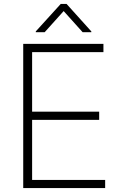

<svg xmlns="http://www.w3.org/2000/svg" viewBox="-20 -949 613 969"><path d="M97.2 0V-727.5H502V-686H142.1V-385.3H480.5V-344.2H142.1V-41H510.7V0ZM397 -786.6 301.3 -893.1 205.6 -786.6H160.6V-790.5L286.6 -929.2H315.9L440.9 -790.5V-786.6Z"/></svg>

Font: Inter Tight ExtraLight
Style: Regular
Weight: 250
Designer: Rasmus Andersson
Foundry: rsms
Version: Version 3.004